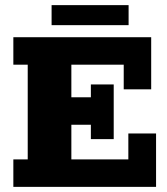

<svg xmlns="http://www.w3.org/2000/svg" viewBox="-20 -728 652 748"><path d="M32 0V-107H88V-476H32V-583H569V-380H462V-476H258V-349H334V-399H423V-186H334V-242H258V-107H480V-208H588V0ZM181 -630V-708H481V-630Z"/></svg>

Font: Rokkitt SemiBold ExtraBold
Style: Regular
Weight: 800
Version: Version 3.103